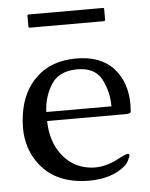

<svg xmlns="http://www.w3.org/2000/svg" viewBox="-50 -700 590 756"><g transform="rotate(-5 245.0 -321.5)"><path d="M34.7 -269Q48.3 -359.4 106.7 -413.6Q165 -467.8 260.3 -468.8H262.2Q358.4 -468.8 409.2 -414.1Q460 -358.4 460 -269Q459.5 -249.5 458.5 -241.5Q457.5 -233.4 438.5 -233.4H127.4Q128.9 -154.3 167.5 -102.3Q206.1 -50.3 264.6 -38.6Q281.7 -34.7 299.3 -34.7Q345.7 -34.7 395.5 -61.5Q423.3 -76.7 433.1 -76.7Q435.5 -76.7 437 -75.7Q438.5 -74.2 438.5 -71.3Q438.5 -64.9 432.1 -53.2Q426.3 -41.5 422.6 -37.6Q418.9 -33.7 416 -30.8Q362.8 15.1 271.5 15.1Q143.6 14.2 79.6 -66.9Q30.3 -129.4 30.3 -215.3Q30.3 -241.2 34.7 -269ZM127.4 -269H384.8Q384.8 -328.6 357.9 -378.4Q332 -425.8 263.2 -425.8H257.8Q189 -423.8 159.2 -376Q129.4 -328.1 127.4 -269ZM91.8 -657.7H384.3Q389.6 -657.7 389.6 -652.8V-610.8Q389.6 -605.5 384.3 -605.5H91.8Q86.4 -605.5 86.4 -610.8V-652.8Q86.4 -657.7 91.8 -657.7Z"/></g></svg>

Font: Caudex
Style: Regular
Weight: 400
Version: Version 1.01